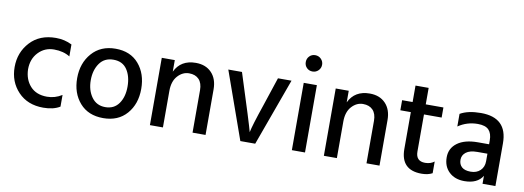

<svg xmlns="http://www.w3.org/2000/svg" viewBox="-58 -1069 3886 1424"><g transform="rotate(10 1884.5 -357.0)"><path d="M302 10Q183 10 112 -65Q41 -140 41 -250.5Q41 -361 112.5 -438.5Q184 -516 306 -516Q372 -516 427 -488V-398Q378 -429 307.5 -429Q237 -429 189.5 -379Q142 -329 142 -251Q144 -174 189 -124.5Q234 -75 315 -75Q375 -75 427 -108V-20Q378 10 302 10Z M754.5 -431Q686 -431 650 -379.5Q614 -328 614 -252.5Q614 -177 651 -125.5Q688 -74 754 -74Q820 -74 855.5 -124Q891 -174 891 -252Q891 -330 857 -380.5Q823 -431 754.5 -431ZM931 -440.5Q994 -367 994 -253Q994 -139 929.5 -65Q865 9 752.5 9Q640 9 576 -64Q512 -137 512 -250Q512 -363 578 -438.5Q644 -514 756 -514Q868 -514 931 -440.5Z M1523 0H1425V-320Q1425 -373 1398.5 -401Q1372 -429 1324 -429Q1276 -429 1239 -388.5Q1202 -348 1202 -275V0H1104V-507H1202V-420Q1247 -514 1360 -514Q1435 -514 1479 -468Q1523 -422 1523 -343Z M1897 0H1785L1605 -507H1708Q1829 -130 1842 -77Q1851 -126 1908 -293L1979 -507H2081Z M2222 -724Q2248 -724 2266 -706Q2284 -688 2284 -662.5Q2284 -637 2266 -619Q2248 -601 2222 -601Q2196 -601 2178.5 -618.5Q2161 -636 2161 -662Q2161 -688 2178.5 -706Q2196 -724 2222 -724ZM2272 0H2173V-507H2272Z M2833 0H2735V-320Q2735 -373 2708.5 -401Q2682 -429 2634 -429Q2586 -429 2549 -388.5Q2512 -348 2512 -275V0H2414V-507H2512V-420Q2557 -514 2670 -514Q2745 -514 2789 -468Q2833 -422 2833 -343Z M3150 5Q2993 5 2993 -154V-431H2914V-507H2993V-631H3092V-507H3225V-431H3092V-152Q3092 -79 3162 -79Q3203 -79 3231 -101V-13Q3198 5 3150 5Z M3472 4Q3400 4 3356.5 -37.5Q3313 -79 3313 -147.5Q3313 -216 3368 -256.5Q3423 -297 3522 -297H3606V-326Q3606 -378 3581 -404.5Q3556 -431 3498 -431Q3417 -431 3351 -386V-481Q3410 -515 3507 -515Q3706 -515 3706 -322V0H3609V-60Q3570 4 3472 4ZM3606 -169V-226H3530Q3474 -226 3445.5 -204Q3417 -182 3417 -147.5Q3417 -113 3439 -93Q3461 -73 3506 -73Q3551 -73 3578.5 -99.5Q3606 -126 3606 -169Z"/></g></svg>

Font: Hind Guntur Medium
Style: Regular
Weight: 500
Designer: Manushi Parikh, Hitesh Malaviya
Foundry: Indian Type Foundry
Version: Version 1.000;PS 1.0;hotconv 1.0.86;makeotf.lib2.5.63406; tt